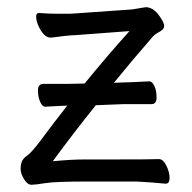

<svg xmlns="http://www.w3.org/2000/svg" viewBox="-20 -501 530 531"><path d="M166 -209H165L106 -206H105Q97 -206 91 -219.5Q85 -233 85 -251Q85 -269 100 -269H165L214 -270Q276 -346 338 -415L191 -404Q164 -403 122 -397H120Q101 -397 86 -430Q80 -444 80 -454.5Q80 -465 87 -465H89Q115 -463 136 -463H168Q180 -463 190 -464L346 -475L382 -481H386Q408 -479 426 -449Q434 -437 434 -428.5Q434 -420 421 -413Q408 -406 402 -399Q347 -336 295 -272L320 -273Q335 -273 392 -276H393Q401 -276 407 -263Q413 -250 413 -231.5Q413 -213 399 -213H321L245 -210Q183 -133 126 -55Q176 -60 214 -60H291Q403 -60 419 -61H420Q431 -61 440 -43Q449 -25 449 -9Q449 7 438 7Q397 3 357 1H222Q132 1 105 5.5Q78 10 67 10Q56 10 46.5 -5.5Q37 -21 37 -33.5Q37 -46 40.5 -54.5Q44 -63 55.5 -71Q67 -79 92 -112Q129 -162 166 -209Z"/></svg>

Font: LXGW WenKai Lite
Style: Regular
Weight: 400
Designer: LXGW / Fontworks Inc.
Foundry: LXGW / Fontworks Inc.
Version: Version 1.511; March 25, 2025